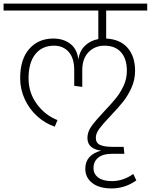

<svg xmlns="http://www.w3.org/2000/svg" viewBox="-35 -704 845 1076"><path d="M560 -645V-488Q638 -484 680 -436Q722 -388 722 -307Q722 -257 702 -212.5Q682 -168 654.5 -133.5Q627 -99 583 -53Q541 -9 521.5 17.5Q502 44 502 68Q502 97 525.5 108Q549 119 597 119H658L662 158H591Q542 158 515.5 179.5Q489 201 489 238Q489 271 515.5 291Q542 311 592 311Q655 311 712 271L729 307Q666 352 590 352Q521 352 482 321.5Q443 291 443 242Q443 164 532 140Q496 136 475.5 118.5Q455 101 455 69Q455 35 477.5 3.5Q500 -28 549 -80Q590 -123 615 -154Q640 -185 658 -224Q676 -263 676 -307Q676 -374 643.5 -411Q611 -448 550 -448Q497 -448 461.5 -412Q426 -376 426 -310V-217L381 -223V-310Q381 -378 350 -413Q319 -448 268 -448Q201 -448 163 -400.5Q125 -353 125 -265Q125 -184 171.5 -121Q218 -58 287 -31L272 6Q217 -13 173 -53Q129 -93 103.5 -148.5Q78 -204 78 -266Q78 -372 129 -430Q180 -488 264 -488Q321 -488 359.5 -458Q398 -428 404 -370Q411 -419 441.5 -448Q472 -477 516 -485V-645H-15V-684H790V-645Z"/></svg>

Font: FiraGO ExtraLight
Style: Regular
Weight: 200
Designer: bBox Type
Foundry: bBox Type GmbH
Version: Version 1.001